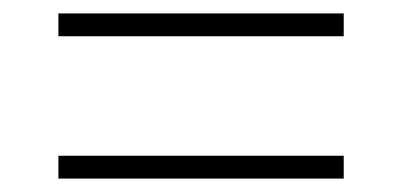

<svg xmlns="http://www.w3.org/2000/svg" viewBox="-20 -500 599 286"><path d="M67 -446V-480H492V-446ZM67 -234V-268H492V-234Z"/></svg>

Font: Noto Serif Malayalam ExtraLight
Style: Regular
Weight: 200
Designer: Indian type Foundry, Jelle Bosma, Monotype Design Team
Foundry: Monotype Imaging Inc.
Version: Version 2.104; ttfautohint (v1.8.4.7-5d5b)